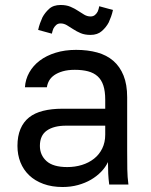

<svg xmlns="http://www.w3.org/2000/svg" viewBox="-20 -740 605 770"><path d="M231 10Q188 10 154 -2.5Q120 -15 97 -37Q74 -59 62 -89Q50 -119 50 -155Q50 -194 62 -222.5Q74 -251 96.5 -269Q119 -287 153 -295.5Q187 -304 230 -304H402V-340Q402 -374 394.5 -397Q387 -420 371.5 -434Q356 -448 333 -454Q310 -460 280 -460Q252 -460 231.5 -454Q211 -448 197.5 -438.5Q184 -429 177 -416.5Q170 -404 168 -390H80Q82 -422 97.5 -449.5Q113 -477 139.5 -497Q166 -517 203 -528.5Q240 -540 285 -540Q332 -540 370 -529.5Q408 -519 434.5 -496Q461 -473 475.5 -437Q490 -401 490 -350V-135Q490 -93 490.5 -61.5Q491 -30 495 0H418Q415 -23 414 -43.5Q413 -64 413 -90Q403 -69 385.5 -51Q368 -33 345 -19.5Q322 -6 293 2Q264 10 231 10ZM250 -70Q281 -70 308.5 -78.5Q336 -87 357 -103.5Q378 -120 390 -144.5Q402 -169 402 -200V-236H245Q196 -236 168 -216.5Q140 -197 140 -155Q140 -118 166.5 -94Q193 -70 250 -70ZM343 -600Q320 -600 303.5 -607Q287 -614 273.5 -623Q260 -632 248 -639Q236 -646 223 -646Q212 -646 205 -639.5Q198 -633 194 -625Q192 -620 190.5 -615Q189 -610 188 -605L133 -620Q136 -634 140.5 -646.5Q145 -659 150 -670Q160 -689 177 -704.5Q194 -720 223 -720Q246 -720 262.5 -713Q279 -706 292.5 -697Q306 -688 318 -681Q330 -674 343 -674Q354 -674 361 -680Q368 -686 372 -694Q374 -699 375.5 -704Q377 -709 378 -715L433 -700Q430 -686 425.5 -673.5Q421 -661 416 -650Q406 -631 388.5 -615.5Q371 -600 343 -600Z"/></svg>

Font: Golos Text VF
Style: Regular
Weight: 400
Designer: A.Korolkova, Vitaly Kuzmin
Foundry: ParaType Ltd
Version: Version 2.003